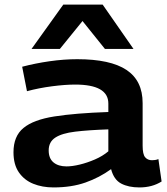

<svg xmlns="http://www.w3.org/2000/svg" viewBox="-20 -810 730 840"><path d="M39 -144Q39 -214 82.5 -250Q126 -286 217.5 -300.5Q309 -315 454 -320V-357Q454 -440 309 -440Q265 -440 207.5 -432.5Q150 -425 98 -411L77 -518Q134 -533 196.5 -542Q259 -551 318 -551Q463 -551 533.5 -504Q604 -457 604 -359V-173Q604 -135 615 -122Q626 -109 645 -109Q651 -109 658.5 -110Q666 -111 673 -114L687 -16Q646 10 590 10Q542 10 510 -7Q478 -24 466 -70Q415 -33 354 -11.5Q293 10 214 10Q165 10 125.5 -6Q86 -22 62.5 -56Q39 -90 39 -144ZM193 -152Q193 -117 214 -99.5Q235 -82 271 -82Q296 -82 329 -90Q362 -98 395.5 -112.5Q429 -127 454 -148V-244Q367 -241 309 -234Q251 -227 222 -208Q193 -189 193 -152ZM118 -596 257 -790H429L564 -596H439L341 -718L242 -596Z"/></svg>

Font: Georama Extended SemiBold
Style: Regular
Weight: 600
Width: 7
Designer: Jean-Baptiste Levee
Foundry: Production Type
Version: Version 1.000